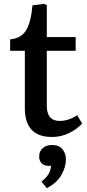

<svg xmlns="http://www.w3.org/2000/svg" viewBox="-20 -703 455 1005"><path d="M252 14Q110 14 110 -137V-437H33V-497Q90 -502 116 -543.5Q142 -585 150 -675L210 -683L225 -676V-509H376V-437H225V-150Q225 -70 292 -70Q339 -70 384 -100L410 -56Q378 -23 337.5 -4.5Q297 14 252 14ZM225 282 197 248Q227 223 236.5 204Q246 185 247 165H237Q209 165 197 151Q185 137 185 117Q185 88 204 72Q223 56 253 56Q289 56 307 78Q325 100 325 132Q325 172 301 213.5Q277 255 225 282Z"/></svg>

Font: Literata Medium
Style: Regular
Weight: 500
Designer: Latin by Veronika Burian and Jose Scaglione. Greek by Irene Vlachou. Cyrillic by Vera Evstafieva.
Foundry: TypeTogether
Version: Version 3.103; ttfautohint (v1.8.4.7-5d5b);gftools[0.9.29]